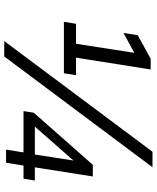

<svg xmlns="http://www.w3.org/2000/svg" viewBox="66 -820 763 936"><g transform="rotate(90 448.0 -352.5)"><path d="M86.7 -282 96.4 -341.1H193.8L241.3 -645.6L272.2 -644L141.3 -572.5L152.1 -642L267 -705H319.2L261.5 -341.1H347L337.7 -282ZM255.8 8.9H180.7L720.2 -713.9H795.8ZM709.9 0 723.5 -85.1H522.2L530 -135L783.9 -423H840.8L796.3 -140.4H860.6L851.7 -85.1H787.4L773.8 0ZM733.8 -140.4 766.1 -347.9H780.1L584.4 -125.4L582.8 -140.4Z"/></g></svg>

Font: Mulish ExtraLight
Style: Italic
Weight: 200
Italic angle: -9°
Designer: Vernon Adams
Foundry: Vernon Adams
Version: Version 3.603